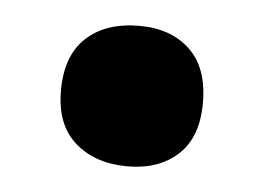

<svg xmlns="http://www.w3.org/2000/svg" viewBox="-29 -303 354 256"><g transform="rotate(5 147.5 -175.0)"><path d="M52 -174Q52 -221 78 -245Q104 -269 149 -269Q191 -269 216.5 -245Q242 -221 242 -174Q242 -128 216.5 -104.5Q191 -81 149 -81Q106 -81 79 -104.5Q52 -128 52 -174Z"/></g></svg>

Font: Noto Sans Telugu UI Condensed Black
Style: Regular
Weight: 900
Width: 3
Designer: Jelle Bosma - Monotype Design Team
Foundry: Monotype Imaging Inc.
Version: Version 2.005; ttfautohint (v1.8.4.7-5d5b)